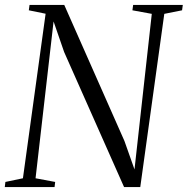

<svg xmlns="http://www.w3.org/2000/svg" viewBox="-32 -763 766 783"><path d="M-12.5 0 -10 -21 61.5 -36 154 -707 85.5 -721 88.5 -743H230L475.5 -188L516.5 -72L587 -706.5L508 -721L511 -743H713.5L710.5 -721L638 -706.5L540 0H474L229.5 -551L186.5 -675.5L113 -36L193 -21L190.5 0Z"/></svg>

Font: Merriweather 120pt Light
Style: Italic
Weight: 300
Italic angle: -7.8°
Version: Version 2.101